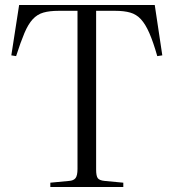

<svg xmlns="http://www.w3.org/2000/svg" viewBox="-20 -743 690 763"><path d="M180 0V-17L254 -24Q272 -25 280 -35Q288 -45 288 -72V-700H213Q177 -700 152.5 -693Q128 -686 110 -666.5Q92 -647 77 -611.5Q62 -576 44 -520L25 -523L56 -723H595L625 -523L605 -520Q589 -576 573.5 -611.5Q558 -647 540 -666.5Q522 -686 497.5 -693Q473 -700 438 -700H362V-69Q362 -44 368.5 -35Q375 -26 396 -24L470 -17V0Z"/></svg>

Font: Literata 60pt Light
Style: Regular
Weight: 300
Designer: Latin by Veronika Burian and Jose Scaglione. Greek by Irene Vlachou. Cyrillic by Vera Evstafieva.
Foundry: TypeTogether
Version: Version 3.103;gftools[0.9.29]